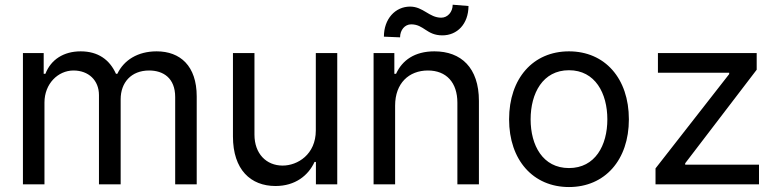

<svg xmlns="http://www.w3.org/2000/svg" viewBox="-20 -766 3228 798"><path d="M75.3 0H164.8V-339.8C164.8 -418 221.2 -473 285.5 -473C348 -473 391.3 -432.2 391.3 -370.7V0H481.5V-353.3C481.5 -422.6 524.9 -473 599.8 -473C658.4 -473 708.1 -441.8 708.1 -362.6V0H797.6V-365.1C797.6 -492.5 728.7 -552.6 631 -552.6C552.6 -552.6 495 -516.3 467.7 -459.2H462C435.7 -518.1 387.4 -552.6 315.3 -552.6C244.3 -552.6 191.4 -518.1 168.7 -459.2H161.6V-545.5H75.3Z M1292.6 -223.7C1292.6 -123.9 1216.6 -77.8 1154.8 -77.8C1086.3 -77.8 1037.6 -127.8 1037.6 -206.3V-545.5H948.2V-198.9C948.2 -60.7 1022 7.1 1125 7.1C1207.4 7.1 1261.7 -36.9 1287.3 -93H1293V0H1381.7V-545.5H1292.6Z M1622.2 -327.1C1622.2 -420.1 1679.7 -473 1758.5 -473C1834.9 -473 1881 -423.3 1881 -339.1V0H1970.5V-346.6C1970.5 -484.7 1896.3 -552.6 1785.5 -552.6C1703.1 -552.6 1651.6 -515.3 1626.1 -459.2H1619V-545.5H1532.7V0H1622.2ZM1575.6 -613.6 1642.8 -610.8C1642.8 -641 1662.3 -664.8 1688.9 -664.8C1742.2 -664.8 1752.8 -619 1818.5 -619C1880 -619 1926.8 -665.8 1927.2 -741.1L1861.5 -746.4C1861.5 -716.6 1840.9 -692.5 1813.9 -692.5C1763.5 -692.5 1739.3 -738.6 1684.3 -738.6C1622.9 -738.6 1575.6 -687.5 1575.6 -613.6Z M2344.8 11.4C2494 11.4 2593.8 -100.9 2593.8 -269.9C2593.8 -440.3 2494 -552.6 2344.8 -552.6C2195.7 -552.6 2095.9 -440.3 2095.9 -269.9C2095.9 -100.9 2195.7 11.4 2344.8 11.4ZM2185.4 -269.9C2185.4 -378.2 2235.8 -474.1 2344.8 -474.1C2453.8 -474.1 2504.3 -378.2 2504.3 -269.9C2504.3 -161.9 2453.8 -67.5 2344.8 -67.5C2235.8 -67.5 2185.4 -161.9 2185.4 -269.9Z M2704.5 0H3134.6V-81.7H2827.8V-87.4L3125 -476.2V-545.5H2714.5V-463.8H3010.7V-458.1L2704.5 -66.1Z"/></svg>

Font: Margiela Sans Text
Style: Regular
Weight: 400
Designer: Stefan Endress, Andreas Faust
Version: Version 1.100;FEAKit 1.0